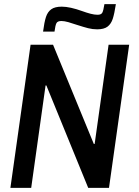

<svg xmlns="http://www.w3.org/2000/svg" viewBox="-20 -903 670 923"><path d="M30 0ZM404 0 203 -492H199L130 0H30L127 -688H235L431 -211H435L502 -688H601L504 0ZM447 -762Q425 -762 403.5 -767.5Q382 -773 348 -784Q328 -791 308.5 -796.5Q289 -802 275 -802Q257 -802 251.5 -792Q246 -782 242 -751H187Q193 -797 201 -821.5Q209 -846 226.5 -858.5Q244 -871 277 -871Q316 -871 377 -849Q396 -842 415 -837Q434 -832 449 -832Q466 -832 471.5 -841.5Q477 -851 482 -883H537Q530 -837 522 -812.5Q514 -788 497 -775Q480 -762 447 -762Z"/></svg>

Font: Assailand Medium
Style: Italic
Weight: 500
Italic angle: -8°
Designer: Hector Gatti with collaboration of the Omnibus-Type team
Foundry: Omnibus-Type
Version: Version 0.072;October 19, 2019;FontCreator 12.0.0.2547 64-bi